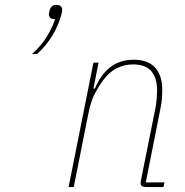

<svg xmlns="http://www.w3.org/2000/svg" viewBox="-20 -761 753 781"><path d="M210 -741Q222 -741 227.5 -735Q233 -729 233 -722Q233 -718 232 -712Q231 -706 230 -703Q225 -683 215.5 -660.5Q206 -638 193 -616.5Q180 -595 164 -575.5Q148 -556 130 -541H110Q151 -578 173 -616Q195 -654 204 -683Q189 -683 184 -689Q179 -695 179 -702Q179 -709 182 -720Q184 -728 190 -734.5Q196 -741 210 -741ZM259 0 360 -506H381L360 -401H366Q390 -458 429 -488Q468 -518 524 -518Q582 -518 611 -486Q640 -454 640 -396Q640 -379 638.5 -359.5Q637 -340 633 -321L573 -19H649L645 0H575Q565 0 558.5 -3.5Q552 -7 552 -15Q552 -21 554 -31L612 -320Q616 -340 617.5 -361Q619 -382 619 -393Q619 -444 595.5 -471.5Q572 -499 521 -499Q486 -499 455 -483.5Q424 -468 399 -434Q382 -411 366 -381Q350 -351 339 -297L280 0Z"/></svg>

Font: IBM Plex Sans Cond Thin
Style: Italic
Weight: 100
Width: 3
Italic angle: -11°
Designer: Mike Abbink, Paul van der Laan, Pieter van Rosmalen
Foundry: Bold Monday
Version: Version 1.3